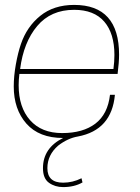

<svg xmlns="http://www.w3.org/2000/svg" viewBox="-20 -556 570 782"><path d="M237 206Q204 206 179.5 188.5Q155 171 155 129Q155 47 237 6Q139 6 87.5 -52.5Q36 -111 36 -204Q36 -246 44.5 -293.5Q53 -341 65 -376Q89 -447 144 -491.5Q199 -536 282 -536Q465 -536 465 -333Q465 -303 459 -255H59Q56 -231 56 -209Q56 -119 102.5 -66.5Q149 -14 233 -14Q318 -14 368.5 -52.5Q419 -91 428 -170H448Q435 -26 297 0Q256 7 217 37Q173 75 173 129Q173 188 237 188Q276 188 312 170L316 187Q283 206 237 206ZM442 -275Q446 -305 446 -332Q446 -420 404.5 -468Q363 -516 282 -516Q187 -516 131.5 -450Q76 -384 62 -275Z"/></svg>

Font: Tanohe Sans Thin
Style: Italic
Weight: 100
Designer: Village Type and Design LLC & Cristiano Sobral
Foundry: Cooper Hewitt Smithsonian Design Museum
Version: Version 1.00;September 29, 2021;FontCreator 13.0.0.2655 64-b